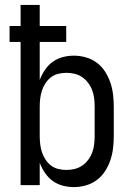

<svg xmlns="http://www.w3.org/2000/svg" viewBox="-20 -755 540 783"><path d="M281 8Q258 8 235.5 2Q213 -4 194.5 -17.5Q176 -31 163 -50.5Q150 -70 142 -91V0H64V-584H19V-649H64V-735H142V-649H250V-584H142V-429Q150 -450 163 -469.5Q176 -489 194.5 -502.5Q213 -516 235.5 -522Q258 -528 281 -528Q306 -528 330.5 -521Q355 -514 375 -499Q395 -484 408.5 -463Q422 -442 430 -418.5Q438 -395 441 -370Q444 -345 444 -320V-200Q444 -175 441 -150Q438 -125 430 -101.5Q422 -78 408.5 -57Q395 -36 375 -21Q355 -6 330.5 1Q306 8 281 8ZM251 -62Q268 -62 284.5 -66Q301 -70 315 -79.5Q329 -89 339.5 -103Q350 -117 356 -133Q362 -149 364 -166Q366 -183 366 -200V-320Q366 -337 364 -354Q362 -371 356 -387Q350 -403 339.5 -417Q329 -431 315 -440.5Q301 -450 284.5 -454Q268 -458 251 -458Q234 -458 217.5 -454Q201 -450 188 -440Q175 -430 165.5 -415.5Q156 -401 151 -385.5Q146 -370 144 -353.5Q142 -337 142 -320V-200Q142 -183 144 -166.5Q146 -150 151 -134.5Q156 -119 165.5 -104.5Q175 -90 188 -80Q201 -70 217.5 -66Q234 -62 251 -62Z"/></svg>

Font: Zed Sans
Style: Regular
Weight: 400
Designer: Belleve Invis
Foundry: Belleve Invis
Version: Version 1.0.0; ttfautohint (v1.8.4)